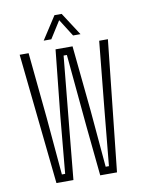

<svg xmlns="http://www.w3.org/2000/svg" viewBox="-85 -809 654 868"><g transform="rotate(-10 242.5 -374.5)"><path d="M103 0 40 -600H81L111 -296L134 -34H149L173 -296L204 -596H282L312 -296L335 -34H350L375 -296L405 -600H445L381 0H304L281 -229L250 -562H235L203 -231L181 0ZM158 -644 226 -749H259L327 -644H293L243 -723L193 -644Z"/></g></svg>

Font: Big Shoulders Text Thin
Style: Regular
Weight: 100
Designer: Patric King
Foundry: XO Type Co
Version: Version 1.000; ttfautohint (v1.8.2)